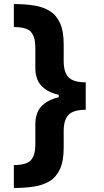

<svg xmlns="http://www.w3.org/2000/svg" viewBox="-20 -792 512 948"><path d="M403.3 -310.1Q323.7 -310.1 274.5 -322.2Q225.3 -334.4 199.3 -354.8Q173.2 -375.3 163.9 -401Q154.5 -426.7 154.5 -453.6V-557.5Q154.5 -609.5 133.1 -634Q111.6 -658.5 48.4 -658.3V-772Q102.4 -772 147.4 -765Q192.3 -758.1 225.3 -737.9Q258.4 -717.7 276.5 -678Q294.5 -638.3 294.5 -572.8V-489.6Q294.5 -435 318.5 -410.3Q342.5 -385.6 403.3 -385.6ZM48.4 136.2V22.9Q111.6 22.9 133.1 -1.8Q154.5 -26.6 154.5 -78.2V-181.7Q154.5 -208.5 163.9 -234.3Q173.2 -260.1 199.3 -280.6Q225.3 -301.2 274.5 -313.4Q323.7 -325.7 403.3 -325.7V-250.1Q342.5 -249.9 318.5 -225.1Q294.5 -200.4 294.5 -145.8V-63Q294.5 2.5 276.5 42.3Q258.4 82.1 225.3 102.2Q192.3 122.4 147.4 129.3Q102.4 136.2 48.4 136.2ZM403.3 -250.1 270.1 -249.9V-385.8L403.3 -385.6Z"/></svg>

Font: Inter
Style: Regular
Weight: 400
Designer: Rasmus Andersson
Foundry: rsms
Version: Version 4.000;git-8c9346024